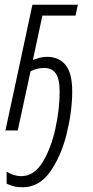

<svg xmlns="http://www.w3.org/2000/svg" viewBox="-20 -551 392 811"><path d="M285 -165Q285 -242 257 -276.5Q229 -311 178 -311Q162 -311 147.5 -307Q133 -303 119 -298L159 -485H299L309 -531H117L3 0H55L109 -250Q136 -264 167 -264Q198 -264 215 -241.5Q232 -219 232 -163Q232 -91 214 -8Q196 75 160 134Q124 193 70 193Q38 193 8 174V225Q20 231 37 235.5Q54 240 75 240Q146 240 192.5 173.5Q239 107 262 12.5Q285 -82 285 -165Z"/></svg>

Font: Noto Sans Display Condensed Light
Style: Italic
Weight: 300
Width: 3
Designer: Monotype Design team
Foundry: Monotype Imaging Inc.
Version: 1.000